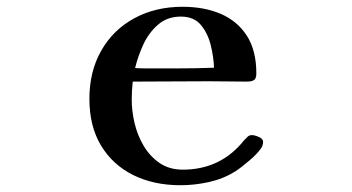

<svg xmlns="http://www.w3.org/2000/svg" viewBox="-20 -539 1040 567"><path d="M612 -339Q611 -370 602.5 -405Q594 -440 573.5 -465Q553 -490 514 -490Q474 -490 446.5 -466Q419 -442 403 -407Q387 -372 379 -338Q396 -337 413 -337Q430 -337 446 -337H502Q530 -337 557 -337.5Q584 -338 612 -339ZM757 -120Q757 -110 751 -101Q740 -85 716 -64.5Q692 -44 675 -33Q640 -11 597.5 -1.5Q555 8 513 8Q434 8 373.5 -22Q313 -52 278.5 -109Q244 -166 244 -247Q244 -328 279 -389.5Q314 -451 376.5 -485Q439 -519 519 -519Q583 -519 632 -498Q681 -477 709 -433.5Q737 -390 737 -322Q737 -307 730 -302.5Q723 -298 709 -298Q681 -298 652.5 -298.5Q624 -299 595 -299Q540 -299 484 -298.5Q428 -298 372 -298Q369 -271 369 -245Q369 -211 377.5 -175Q386 -139 404.5 -108Q423 -77 451.5 -57.5Q480 -38 520 -38Q632 -38 701 -125Q706 -130 711 -135Q716 -140 724 -140Q732 -140 744.5 -134.5Q757 -129 757 -120Z"/></svg>

Font: Kaisei Opti
Style: Bold
Weight: 700
Designer: Font-Kai, 金井和夫
Foundry: KAZUO KANAI
Version: Version 5.003